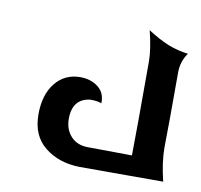

<svg xmlns="http://www.w3.org/2000/svg" viewBox="-50 -398 472 451"><g transform="rotate(10 185.5 -172.5)"><path d="M283 -48 178 -49Q152 -49 137 -65.5Q122 -82 122 -107Q122 -155 164 -160Q182 -160 191 -156Q192 -181 174.5 -194.5Q157 -208 132 -208Q95 -208 72.5 -180Q50 -152 50 -105Q50 -54 83.5 -27.5Q117 -1 166 0H287H366Q355 -45 355 -80Q356 -121 356 -259Q356 -285 371 -306Q346 -309 323 -318Q297 -329 273 -345Q284 -301 284 -272Q284 -98 283 -48Z"/></g></svg>

Font: RIT Indira
Style: Bold
Weight: 700
Designer: Sudheer S
Version: 0.9